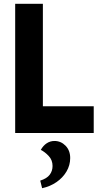

<svg xmlns="http://www.w3.org/2000/svg" viewBox="-20 -701 535 1012"><path d="M474 0H60V-681H206V-86L169 -141H474ZM202 291 192 251Q227 240 242 220Q257 200 257 174Q257 143 237 121.5Q217 100 195 89Q208 66 226.5 54Q245 42 267 42Q301 42 325.5 67Q350 92 350 132Q350 170 330.5 203Q311 236 277.5 259Q244 282 202 291Z"/></svg>

Font: Gabarito
Style: Bold
Weight: 700
Designer: Leandro Assis / Alvaro Franca / Felipe Casaprima
Foundry: Naipe Foundry
Version: Version 1.000